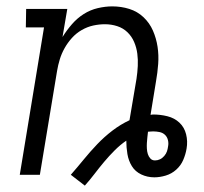

<svg xmlns="http://www.w3.org/2000/svg" viewBox="-20 -548 640 602"><path d="M246 34 202 0Q223 -24 243 -48.5Q263 -73 285 -96Q307 -119 332.5 -138.5Q358 -158 386 -171L408 -301Q411 -321 412 -341Q413 -361 410.5 -380Q408 -399 400.5 -416.5Q393 -434 379.5 -447Q366 -460 347.5 -466Q329 -472 309 -472Q291 -472 272.5 -468Q254 -464 236.5 -454Q219 -444 205.5 -429Q192 -414 182.5 -397Q173 -380 167.5 -362Q162 -344 159 -326L105 0H42L118 -462H61L62 -520H191L176 -432Q189 -453 205.5 -472Q222 -491 242.5 -504Q263 -517 286.5 -522.5Q310 -528 332 -528Q360 -528 385.5 -520Q411 -512 430 -494Q449 -476 459.5 -452Q470 -428 474 -401.5Q478 -375 476 -347.5Q474 -320 469 -292L452 -188Q454 -188 456 -188.5Q458 -189 460 -189Q483 -189 505 -183.5Q527 -178 542.5 -163.5Q558 -149 563.5 -127Q569 -105 565 -82Q562 -64 554.5 -46.5Q547 -29 532.5 -16Q518 -3 499.5 2.5Q481 8 464 8Q442 8 423 -1Q404 -10 393.5 -27Q383 -44 379.5 -65Q376 -86 376 -107Q357 -94 339.5 -76.5Q322 -59 306.5 -40.5Q291 -22 276.5 -3Q262 16 246 34ZM466 -45Q474 -45 481.5 -48.5Q489 -52 495 -59Q501 -66 503.5 -73.5Q506 -81 507 -89Q509 -99 506.5 -109Q504 -119 497 -125.5Q490 -132 480 -134Q470 -136 460 -136Q455 -136 451 -135.5Q447 -135 444 -135Q443 -126 442 -117Q441 -108 440.5 -99.5Q440 -91 440.5 -82Q441 -73 443.5 -65Q446 -57 451.5 -51Q457 -45 466 -45Z"/></svg>

Font: Iosevka HT Light Extended
Style: Italic
Weight: 300
Width: 7
Italic angle: -9°
Monospace: yes
Designer: Belleve Invis
Foundry: Belleve Invis
Version: Version 32.3.0; ttfautohint (v1.8.4)